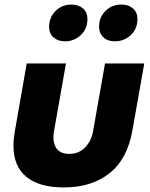

<svg xmlns="http://www.w3.org/2000/svg" viewBox="-20 -809 655 841"><path d="M195 -692Q195 -662 214.5 -645Q234 -628 265 -628Q304 -628 333.5 -655Q363 -682 363 -726Q363 -755 343.5 -772Q324 -789 293 -789Q251 -789 223 -760.5Q195 -732 195 -692ZM414 -693Q414 -663 433 -645.5Q452 -628 483 -628Q523 -628 552.5 -655Q582 -682 582 -726Q582 -755 562.5 -772Q543 -789 512 -789Q470 -789 442 -761Q414 -733 414 -693ZM440 -531 388 -236Q381 -193 353.5 -164Q326 -135 284 -135Q248 -135 231 -154.5Q214 -174 214 -207Q214 -222 217 -237L269 -531H97L45 -234Q39 -200 39 -171Q39 -80 96 -34Q153 12 259 12Q381 12 459.5 -50Q538 -112 560 -238L612 -531Z"/></svg>

Font: Geom ExtraBold
Style: Bold Italic
Weight: 800
Italic angle: -10°
Version: Version 1.102